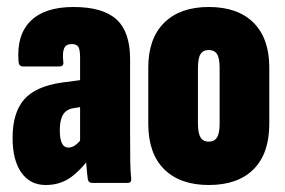

<svg xmlns="http://www.w3.org/2000/svg" viewBox="-20 -523 814 549"><path d="M244 0Q233 0 231 -11Q229 -26 227 -50.5Q225 -75 225 -94L209 -113V-358Q209 -381 204 -389Q199 -397 185 -397Q169 -397 163.5 -385Q158 -373 161 -346Q163 -333 149 -333H46Q34 -333 33 -347Q27 -423 67.5 -463Q108 -503 190 -503Q274 -503 313 -467.5Q352 -432 352 -354V-130Q352 -84 352.5 -58Q353 -32 355 -14Q357 0 345 0ZM111 6Q66 6 41 -29.5Q16 -65 16 -129Q16 -200 48.5 -238Q81 -276 157 -287L218 -295L217 -218L192 -214Q170 -211 160.5 -195.5Q151 -180 151 -151Q151 -126 157 -113.5Q163 -101 176 -101Q188 -101 200.5 -112Q213 -123 228 -147L240 -75Q205 -30 176.5 -12Q148 6 111 6Z M577 6Q495 6 449.5 -39Q404 -84 404 -169V-330Q404 -413 449.5 -458Q495 -503 577 -503Q660 -503 705 -458Q750 -413 750 -330V-169Q750 -84 705 -39Q660 6 577 6ZM577 -118Q593 -118 600.5 -130Q608 -142 608 -170V-328Q608 -357 600.5 -368.5Q593 -380 577 -380Q561 -380 553.5 -368.5Q546 -357 546 -328V-170Q546 -142 553.5 -130Q561 -118 577 -118Z"/></svg>

Font: Sofia Sans Extra Condensed Black
Style: Regular
Weight: 900
Designer: Botio Nikoltchev, Ani Petrova
Foundry: lettersoup
Version: Version 4.101